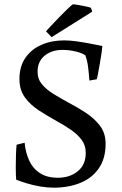

<svg xmlns="http://www.w3.org/2000/svg" viewBox="-20 -853 564 889"><path d="M248 -30Q303 -30 340 -60Q377 -90 377 -145Q377 -180 358 -205.5Q339 -231 308.5 -252Q278 -273 243 -292Q202 -315 162 -340.5Q122 -366 96 -401Q70 -436 70 -487Q70 -545 97.5 -585Q125 -625 172 -645.5Q219 -666 277 -666Q304 -666 335.5 -661.5Q367 -657 398 -651Q429 -645 454 -640Q453 -628 450 -606Q447 -584 442.5 -560Q438 -536 434.5 -516Q431 -496 428 -486L394 -480Q392 -509 388 -541.5Q384 -574 375 -597Q359 -608 329 -615Q299 -622 269 -622Q220 -622 187 -595.5Q154 -569 154 -520Q154 -487 174.5 -462.5Q195 -438 227.5 -418Q260 -398 297 -378Q339 -356 378.5 -330Q418 -304 443.5 -270Q469 -236 469 -187Q469 -119 437.5 -73.5Q406 -28 351.5 -6Q297 16 228 16Q199 16 166.5 10.5Q134 5 104.5 -4Q75 -13 55 -21Q54 -29 53.5 -44Q53 -59 53 -78Q53 -107 54 -137.5Q55 -168 57 -183L94 -192Q98 -148 114.5 -111Q131 -74 164 -52Q197 -30 248 -30ZM401 -817 407 -799 219 -681 193 -708Q197 -713 214 -731Q231 -749 252.5 -771.5Q274 -794 292.5 -811.5Q311 -829 317 -833Q326 -833 343 -830Q360 -827 376.5 -823.5Q393 -820 401 -817Z"/></svg>

Font: Buenard
Style: Regular
Weight: 400
Version: Version 2.000